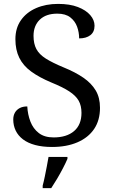

<svg xmlns="http://www.w3.org/2000/svg" viewBox="-20 -744 584 985"><path d="M247 10Q198 10 160.5 0Q123 -10 98 -29Q73 -48 60.5 -74Q48 -100 48 -131Q48 -151 56.5 -166Q65 -181 81 -189.5Q97 -198 120 -198Q122 -157 136 -120.5Q150 -84 179 -61.5Q208 -39 255 -39Q322 -39 360 -71.5Q398 -104 398 -165Q398 -202 383.5 -227.5Q369 -253 335.5 -275Q302 -297 243 -321Q181 -347 140 -377Q99 -407 79 -447.5Q59 -488 59 -543Q59 -600 87.5 -640.5Q116 -681 165.5 -702.5Q215 -724 278 -724Q338 -724 379.5 -708Q421 -692 443 -666.5Q465 -641 465 -612Q465 -580 443.5 -563.5Q422 -547 386 -547Q386 -578 375.5 -607Q365 -636 340.5 -655Q316 -674 274 -674Q216 -674 184 -643Q152 -612 152 -560Q152 -520 166.5 -492.5Q181 -465 215 -443.5Q249 -422 307 -398Q366 -374 407.5 -345.5Q449 -317 471 -280Q493 -243 493 -191Q493 -127 463 -82.5Q433 -38 377.5 -14Q322 10 247 10ZM199 208Q205 186 210 161Q215 136 220 110.5Q225 85 229 61H326V71Q317 92 303 119Q289 146 273 173Q257 200 243 221H199Z"/></svg>

Font: Noto Serif Tibetan
Style: Regular
Weight: 400
Designer: Monotype Design Team
Foundry: Monotype Imaging Inc.
Version: Version 2.103